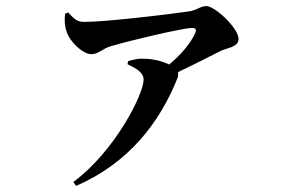

<svg xmlns="http://www.w3.org/2000/svg" viewBox="-20 -566 970 631"><path d="M221 32 230 45C403 -30 505 -163 564 -311C566 -317 566 -323 565 -329C620 -355 672 -382 704 -398C722 -408 764 -410 764 -438C764 -473 687 -546 658 -546C638 -546 626 -531 597 -528C544 -520 329 -494 258 -494C235 -494 226 -501 204 -525L194 -521C191 -499 193 -477 199 -462C209 -429 252 -388 280 -388C304 -388 316 -406 344 -414C411 -434 582 -474 610 -474C623 -474 628 -470 620 -454C606 -424 575 -386 536 -354C518 -363 487 -373 451 -373C432 -374 415 -369 401 -365L399 -355C428 -341 452 -328 452 -304C452 -256 356 -67 221 32Z"/></svg>

Font: GenRyuMin2 TW B
Style: Regular
Weight: 700
Version: Version 2.100;PS 2.1;hotconv 16.6.51;makeotf.lib2.5.65220 DE